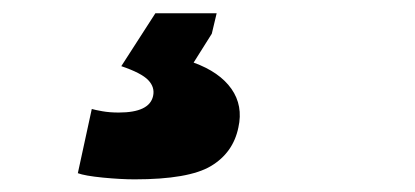

<svg xmlns="http://www.w3.org/2000/svg" viewBox="-20 -52 640 296"><path d="M187.5 224.5Q166.5 224.5 138.5 221.8Q110.5 219 100 215L121.5 116Q126.5 117.5 137.8 119.5Q149 121.5 163 121.5Q210.5 121.5 216 96Q219 82.5 208.5 71.5Q198 60.5 167 50L219.5 -31.5H314L306.5 0L278.5 44.5Q318.5 59 336.8 85Q355 111 347.5 144.5Q339.5 183.5 305.2 204Q271 224.5 187.5 224.5Z"/></svg>

Font: Commissioner ExtraBold
Style: Italic
Weight: 800
Italic angle: -12°
Designer: Kostas Bartsokas
Foundry: Kostas Bartsokas
Version: Version 1.000; ttfautohint (v1.8.3)